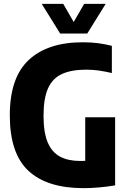

<svg xmlns="http://www.w3.org/2000/svg" viewBox="-20 -970 665 999"><path d="M415 9Q225 9 128 -81.2Q31 -171.5 31 -370Q31 -566 129.5 -658Q228 -750 410.5 -750Q455 -750 491 -745.2Q527 -740.5 562 -731.5V-590Q527.5 -598 495.5 -602.8Q463.5 -607.5 429 -607.5Q352 -607.5 302.8 -585.2Q253.5 -563 230 -510.5Q206.5 -458 206.5 -367.5Q206.5 -280 228.5 -228.5Q250.5 -177 293 -154.8Q335.5 -132.5 396.5 -132.5Q410 -132.5 423.5 -133V-360H579V-5.5Q537.5 1.5 495.2 5.2Q453 9 415 9ZM293 -795.5 197 -950H309L363.5 -855.5L418 -950H530L434 -795.5Z"/></svg>

Font: Encode Sans Condensed ExtraBold
Style: Regular
Weight: 800
Width: 3
Designer: Multiple Designers
Foundry: Impallari Type
Version: Version 3.000; ttfautohint (v1.8.3) -l 8 -r 50 -G 200 -x 14 